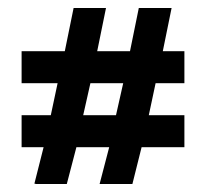

<svg xmlns="http://www.w3.org/2000/svg" viewBox="-20 -556 533 480"><path d="M66 -97 89 -188H34V-268H107L124 -348H34V-428H142L164 -536H245L223 -428H305L327 -536H409L387 -428H441V-348H369L352 -268H441V-188H334L311 -96H229L253 -188H171L147 -96H70ZM188 -268H270L288 -348H206Z"/></svg>

Font: Berliner Wand
Style: Regular
Weight: 400
Designer: Peter Wiegel
Foundry: Peter Wiegel
Version: Version 1.000